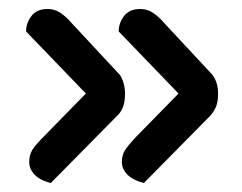

<svg xmlns="http://www.w3.org/2000/svg" viewBox="-20 -443 538 427"><path d="M244 -373Q244 -392 256 -407.5Q268 -423 292 -423Q308 -423 321 -414Q334 -405 345 -392L453 -276Q465 -259 465 -235Q465 -215 459.5 -203.5Q454 -192 446 -184L300 -36Q276 -42 263.5 -54.5Q251 -67 251 -83Q251 -98 258 -109Q265 -120 283 -139L377 -235ZM38 -373Q38 -392 50 -407.5Q62 -423 86 -423Q102 -423 115 -414Q128 -405 139 -392L247 -276Q252 -268 255 -257.5Q258 -247 258 -235Q258 -215 253 -203.5Q248 -192 239 -184L93 -36Q69 -42 57 -54.5Q45 -67 45 -83Q45 -98 51.5 -109Q58 -120 77 -139L171 -235Z"/></svg>

Font: Baloo 2 Medium
Style: Regular
Weight: 500
Designer: Sarang Kulkarni and Ek Type
Foundry: Ek Type
Version: Version 1.640;hotconv 1.0.111;makeotfexe 2.5.65597; ttfautoh